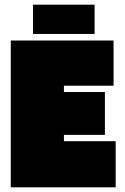

<svg xmlns="http://www.w3.org/2000/svg" viewBox="-20 -800 532 820"><path d="M474 -197V0H26V-627H465V-434H253V-407H428V-224H253V-197ZM384 -780V-655H121V-780Z"/></svg>

Font: Blinker Black
Style: Regular
Weight: 900
Designer: Juergen Huber
Foundry: supertype
Version: Version 1.017;hotconv 1.0.117;makeotfexe 2.5.65602